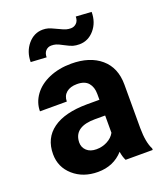

<svg xmlns="http://www.w3.org/2000/svg" viewBox="-139 -843 815 948"><g transform="rotate(-20 268.0 -369.5)"><path d="M452.6 -743.7Q452.6 -688.5 420.4 -651.1Q388.2 -613.8 341.8 -613.8Q323.2 -613.8 308.8 -617.9Q294.4 -622.1 269 -635.7Q243.7 -649.4 232.4 -652.6Q221.2 -655.8 208 -655.8Q190.9 -655.8 179 -643.6Q167 -631.3 167 -608.9L85 -613.8Q85 -668 116.9 -706.1Q148.9 -744.1 195.3 -744.1Q210 -744.1 222.9 -740.5Q235.8 -736.8 265.1 -722.7Q294.4 -708.5 305.7 -705.6Q316.9 -702.6 329.1 -702.6Q346.2 -702.6 358.6 -714.6Q371.1 -726.6 371.1 -749ZM360.4 0Q350.6 -19 346.2 -47.4Q294.9 9.8 212.9 9.8Q135.3 9.8 84.2 -35.2Q33.2 -80.1 33.2 -148.4Q33.2 -232.4 95.5 -277.3Q157.7 -322.3 275.4 -322.8H340.3V-353Q340.3 -389.6 321.5 -411.6Q302.7 -433.6 262.2 -433.6Q226.6 -433.6 206.3 -416.5Q186 -399.4 186 -369.6H44.9Q44.9 -415.5 73.2 -454.6Q101.6 -493.7 153.3 -515.9Q205.1 -538.1 269.5 -538.1Q367.2 -538.1 424.6 -489Q481.9 -439.9 481.9 -351.1V-122.1Q482.4 -46.9 502.9 -8.3V0ZM243.7 -98.1Q274.9 -98.1 301.3 -112.1Q327.6 -126 340.3 -149.4V-240.2H287.6Q181.6 -240.2 174.8 -167L174.3 -158.7Q174.3 -132.3 192.9 -115.2Q211.4 -98.1 243.7 -98.1Z"/></g></svg>

Font: TypoPRO Roboto
Style: Bold
Weight: 700
Designer: Google
Version: Version 2.136; 2016